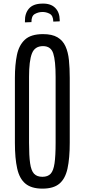

<svg xmlns="http://www.w3.org/2000/svg" viewBox="-20 -1065 482 1094"><path d="M221.7 9.8Q159.2 9.8 125 -18.6Q90.8 -46.9 77.9 -105Q64.9 -163.1 64.9 -251.5V-621.1Q64.9 -695.3 76.4 -751.5Q87.9 -807.6 122.1 -839.1Q156.2 -870.6 225.1 -870.6Q276.9 -870.6 307.4 -852.5Q337.9 -834.5 353 -801.3Q368.2 -768.1 372.8 -722.4Q377.4 -676.8 377.4 -621.1V-251.5Q377.4 -163.1 364.7 -105Q352.1 -46.9 318.6 -18.6Q285.2 9.8 221.7 9.8ZM221.7 -57.6Q252.4 -57.6 268.6 -75Q284.7 -92.3 290.8 -134.8Q296.9 -177.2 296.9 -251.5V-627Q296.9 -718.8 283.4 -760.5Q270 -802.2 225.1 -802.2Q178.2 -802.2 161.9 -760.3Q145.5 -718.3 145.5 -627.4V-251.5Q145.5 -176.8 151.6 -134.5Q157.7 -92.3 174.1 -75Q190.4 -57.6 221.7 -57.6ZM122.1 -937.5V-943.8Q121.1 -988.3 144.8 -1015.9Q168.5 -1043.5 219.2 -1044.4Q267.6 -1046.4 293.7 -1021Q319.8 -995.6 320.3 -950.7V-943.4L283.7 -941.9Q283.2 -976.1 262.7 -986.8Q242.2 -997.6 219.2 -996.6Q197.8 -996.1 178.2 -985.1Q158.7 -974.1 159.2 -939Z"/></svg>

Font: Antonio ExtraLight
Style: Regular
Weight: 250
Designer: Vernon Adams
Foundry: Vernon Adams
Version: Version 1.002